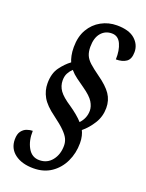

<svg xmlns="http://www.w3.org/2000/svg" viewBox="-161 -838 784 1031"><g transform="rotate(20 230.5 -322.5)"><path d="M163 115Q97 115 57 85Q17 55 17 3Q17 -28 29.5 -44.5Q42 -61 59.5 -67Q77 -73 92 -73Q90 -17 112.5 23Q135 63 178 63Q223 63 250 29Q277 -5 277 -55Q277 -76 268.5 -94Q260 -112 238 -134Q216 -156 174 -187Q120 -226 99.5 -262.5Q79 -299 79 -340Q79 -397 104.5 -432Q130 -467 160 -489Q154 -502 149.5 -523Q145 -544 145 -571Q145 -631 169.5 -673Q194 -715 235 -737.5Q276 -760 324 -760Q393 -760 427 -730Q461 -700 461 -657Q461 -617 439 -601.5Q417 -586 380 -586Q382 -638 365.5 -674Q349 -710 313 -710Q275 -710 251.5 -682Q228 -654 228 -603Q228 -575 236.5 -555Q245 -535 265.5 -516.5Q286 -498 321 -473Q375 -435 398 -401Q421 -367 421 -323Q421 -274 396 -234Q371 -194 338 -167Q344 -156 348.5 -138Q353 -120 353 -97Q353 -40 330 8.5Q307 57 264.5 86Q222 115 163 115ZM312 -203Q343 -236 343 -279Q343 -303 327.5 -328.5Q312 -354 266 -386Q242 -403 220.5 -418.5Q199 -434 182 -454Q168 -441 159 -424Q150 -407 150 -383Q150 -351 168.5 -325Q187 -299 236 -267Q258 -252 278.5 -235Q299 -218 312 -203Z"/></g></svg>

Font: Noto Serif ExtraCondensed SemiBold
Style: Italic
Weight: 600
Width: 2
Italic angle: -12°
Designer: Monotype Design Team
Foundry: Monotype Imaging Inc.
Version: Version 2.013